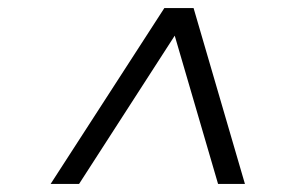

<svg xmlns="http://www.w3.org/2000/svg" viewBox="-20 -706 740 478"><path d="M106 -248 389.2 -686H461.9L589.8 -248H522.9L415 -617.2L176.8 -248Z"/></svg>

Font: Archivo Expanded Light
Style: Italic
Weight: 300
Width: 7
Italic angle: -10°
Designer: Hector Gatti
Foundry: Omnibus-Type
Version: Version 2.001